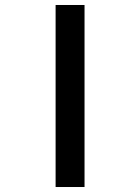

<svg xmlns="http://www.w3.org/2000/svg" viewBox="-20 -698 497 770"><path d="M203 52V-678H319V52Z"/></svg>

Font: Narnoor ExtraBold
Style: Regular
Weight: 800
Designer: S. Sridhar Murthy
Foundry: SIL International
Version: Version 3.000